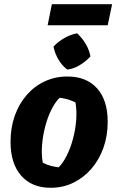

<svg xmlns="http://www.w3.org/2000/svg" viewBox="-20 -878 552 911"><path d="M220 13Q131 13 80.5 -44.5Q30 -102 30 -205Q30 -272 50 -328.5Q70 -385 106.5 -427Q143 -469 192.5 -492Q242 -515 300 -515Q390 -515 440.5 -459Q491 -403 491 -300Q491 -233 470.5 -176Q450 -119 413.5 -77Q377 -35 328 -11Q279 13 220 13ZM258 -84Q278 -103 296 -138.5Q314 -174 326 -218Q338 -262 341.5 -308Q345 -354 338 -392Q320 -401 301.5 -406.5Q283 -412 263 -414Q242 -394 224 -358Q206 -322 194.5 -278Q183 -234 179.5 -189Q176 -144 183 -106Q200 -97 218 -92Q236 -87 258 -84ZM206 -758 226 -858H512L491 -758ZM346 -720Q370 -698 387 -669Q404 -640 409 -610Q388 -587 358.5 -569Q329 -551 299 -548Q274 -567 257 -596Q240 -625 234 -657Q255 -680 284.5 -697Q314 -714 346 -720Z"/></svg>

Font: Piazzolla Thin Black
Style: Italic
Weight: 900
Italic angle: -11.3°
Version: Version 2.005